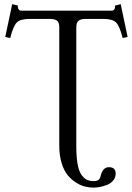

<svg xmlns="http://www.w3.org/2000/svg" viewBox="-20 -689 623 908"><path d="M340.8 0Q340.8 49.8 346.4 83.5Q352.1 117.2 363.5 135Q375 152.8 389.2 160.2Q403.3 167.5 422.9 167.5Q432.6 167.5 439.2 165.3Q445.8 163.1 449.2 158.4Q452.6 153.8 453.9 150.4Q455.1 147 456.5 141.1Q466.3 101.6 495.1 101.6Q526.9 101.6 526.9 131.8Q526.9 150.4 515.6 164.3Q504.4 178.2 486.8 185.1Q469.2 191.9 453.1 195.1Q437 198.2 422.4 198.2Q401.9 198.2 381.3 193.1Q360.8 188 338.6 173.8Q316.4 159.7 299.3 138.4Q282.2 117.2 271.2 81.3Q260.3 45.4 260.3 0V-560.1Q260.3 -583 249.8 -591.3Q239.3 -599.6 211.9 -599.6H120.6Q77.6 -599.6 60.3 -583.5Q43 -567.4 28.3 -509.3L4.9 -514.2L37.6 -669.4L64 -663.1Q64 -638.7 80.1 -638.7H508.8Q524.4 -638.7 524.4 -662.6L550.8 -669.4L583.5 -514.2L560.1 -509.3Q545.4 -567.4 528.1 -583.5Q510.7 -599.6 467.8 -599.6H388.7Q361.3 -599.6 351.1 -590.8Q340.8 -582 340.8 -557.6Z"/></svg>

Font: Libertinage
Style: b
Weight: 400
Designer: OSP
Foundry: OSP
Version: Version 1.0; 2008; OFL relea